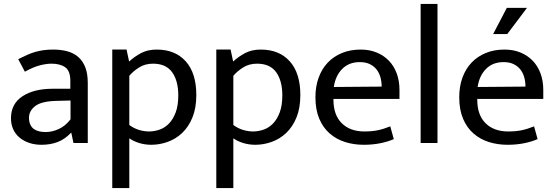

<svg xmlns="http://www.w3.org/2000/svg" viewBox="-20 -730 2829 980"><path d="M73 -428Q97 -440 118 -449.5Q139 -459 160 -465Q181 -471 203 -474Q225 -477 251 -477Q290 -477 322.5 -468.5Q355 -460 378.5 -440Q402 -420 415 -387.5Q428 -355 428 -306V0H355L344 -52H342Q311 -19 274 -5Q237 9 192 9Q158 9 129.5 -0.5Q101 -10 80 -27.5Q59 -45 47.5 -70Q36 -95 36 -126Q36 -200 94.5 -238.5Q153 -277 249 -277H339V-317Q339 -368 313 -386.5Q287 -405 243 -405Q217 -405 183.5 -396.5Q150 -388 107 -364ZM340 -217 266 -215Q191 -213 159.5 -188.5Q128 -164 128 -129Q128 -108 135 -93.5Q142 -79 153.5 -71Q165 -63 180.5 -59.5Q196 -56 213 -56Q246 -56 280 -71.5Q314 -87 340 -121Z M752 9Q720 9 690.5 0Q661 -9 640 -24V230H553V-477H626L639 -416Q666 -441 700 -459Q734 -477 780 -477Q874 -477 928 -417Q982 -357 982 -245Q982 -179 962.5 -131Q943 -83 910.5 -52Q878 -21 836.5 -6Q795 9 752 9ZM761 -405Q719 -405 688 -384.5Q657 -364 640 -343V-92Q663 -75 689 -67Q715 -59 741 -59Q768 -59 795 -68.5Q822 -78 843 -100Q864 -122 877 -157Q890 -192 890 -243Q890 -318 858.5 -361.5Q827 -405 761 -405Z M1283 9Q1251 9 1221.5 0Q1192 -9 1171 -24V230H1084V-477H1157L1170 -416Q1197 -441 1231 -459Q1265 -477 1311 -477Q1405 -477 1459 -417Q1513 -357 1513 -245Q1513 -179 1493.5 -131Q1474 -83 1441.5 -52Q1409 -21 1367.5 -6Q1326 9 1283 9ZM1292 -405Q1250 -405 1219 -384.5Q1188 -364 1171 -343V-92Q1194 -75 1220 -67Q1246 -59 1272 -59Q1299 -59 1326 -68.5Q1353 -78 1374 -100Q1395 -122 1408 -157Q1421 -192 1421 -243Q1421 -318 1389.5 -361.5Q1358 -405 1292 -405Z M2019 -225H1682V-221Q1682 -143 1724.5 -101Q1767 -59 1840 -59Q1878 -59 1907.5 -65Q1937 -71 1972 -85L1990 -20Q1961 -7 1921.5 1Q1882 9 1837 9Q1786 9 1741.5 -5Q1697 -19 1663 -48.5Q1629 -78 1609.5 -124Q1590 -170 1590 -234Q1590 -289 1606.5 -334Q1623 -379 1653 -410.5Q1683 -442 1725.5 -459.5Q1768 -477 1821 -477Q1866 -477 1902.5 -462Q1939 -447 1965 -420Q1991 -393 2005 -355Q2019 -317 2019 -271ZM1928 -288Q1928 -314 1921.5 -336.5Q1915 -359 1901.5 -376Q1888 -393 1867 -403Q1846 -413 1816 -413Q1761 -413 1726.5 -378Q1692 -343 1684 -286Z M2127 0V-710H2213V0Z M2753 -225H2416V-221Q2416 -143 2458.5 -101Q2501 -59 2574 -59Q2612 -59 2641.5 -65Q2671 -71 2706 -85L2724 -20Q2695 -7 2655.5 1Q2616 9 2571 9Q2520 9 2475.5 -5Q2431 -19 2397 -48.5Q2363 -78 2343.5 -124Q2324 -170 2324 -234Q2324 -289 2340.5 -334Q2357 -379 2387 -410.5Q2417 -442 2459.5 -459.5Q2502 -477 2555 -477Q2600 -477 2636.5 -462Q2673 -447 2699 -420Q2725 -393 2739 -355Q2753 -317 2753 -271ZM2662 -288Q2662 -314 2655.5 -336.5Q2649 -359 2635.5 -376Q2622 -393 2601 -403Q2580 -413 2550 -413Q2495 -413 2460.5 -378Q2426 -343 2418 -286ZM2670 -690 2569 -556H2497L2567 -690Z"/></svg>

Font: Mukta Mahee
Style: Regular
Weight: 400
Designer: Shuchita Grover, Noopur Datye, Girish Dalvi, Yashodeep Gholap
Foundry: Ek Type
Version: Version 2.538;PS 1.000;hotconv 16.6.51;makeotf.lib2.5.65220;